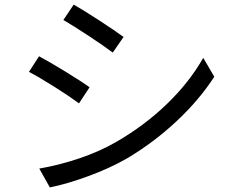

<svg xmlns="http://www.w3.org/2000/svg" viewBox="-20 -788 1040 836"><path d="M518 -627 471 -559Q434 -587 366.5 -631.5Q299 -676 256 -701L301 -768Q343 -744 413 -698.5Q483 -653 518 -627ZM370 -408 324 -338Q285 -367 217 -410Q149 -453 106 -475L150 -543Q195 -519 266 -475.5Q337 -432 370 -408ZM486 -170Q609 -241 706.5 -335Q804 -429 865 -536L913 -454Q848 -353 748 -259.5Q648 -166 529 -96Q457 -55 364.5 -21Q272 13 197 28L151 -54Q238 -69 325.5 -98.5Q413 -128 486 -170Z"/></svg>

Font: Noto Sans SC
Style: Regular
Weight: 400
Designer: Ryoko NISHIZUKA ____ (kana & ideographs); Paul D. Hunt (Latin, Greek & Cyrillic); Wenlong ZHANG ___ (bopomofo); Sandoll 
Foundry: Adobe Systems Incorporated
Version: Version 1.004